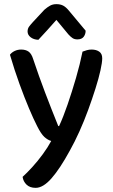

<svg xmlns="http://www.w3.org/2000/svg" viewBox="-20 -716 545 926"><path d="M159 -108Q142 -141 120 -193Q98 -245 74 -311Q50 -377 28 -452Q36 -463 50.5 -470Q65 -477 82 -477Q104 -477 118 -467Q132 -457 140 -431Q167 -350 197 -271Q227 -192 261 -108H265Q285 -151 306 -212Q327 -273 346.5 -340Q366 -407 378 -467Q388 -471 399 -474Q410 -477 422 -477Q444 -477 458.5 -467Q473 -457 473 -435Q473 -415 464.5 -376.5Q456 -338 440.5 -289Q425 -240 405.5 -186.5Q386 -133 363 -82Q340 -31 317 10Q269 98 228.5 144Q188 190 152 190Q124 190 108 174.5Q92 159 89 137Q110 118 136 89.5Q162 61 186.5 27.5Q211 -6 227 -36Q210 -41 194 -55.5Q178 -70 159 -108ZM310 -550 252 -620Q228 -592 207 -569.5Q186 -547 165 -524Q142 -525 127.5 -536.5Q113 -548 113 -564Q113 -578 120.5 -588Q128 -598 140 -611L194 -669Q209 -682 222 -689Q235 -696 252 -696Q271 -696 284.5 -689Q298 -682 312 -665L393 -568Q393 -551 383.5 -538.5Q374 -526 353 -526Q339 -526 329.5 -532.5Q320 -539 310 -550Z"/></svg>

Font: Baloo Bhaijaan 2 Medium
Style: Regular
Weight: 500
Designer: Sanskriti Dholi, Noopur Datye and Ek Type
Foundry: Ek Type
Version: Version 1.701